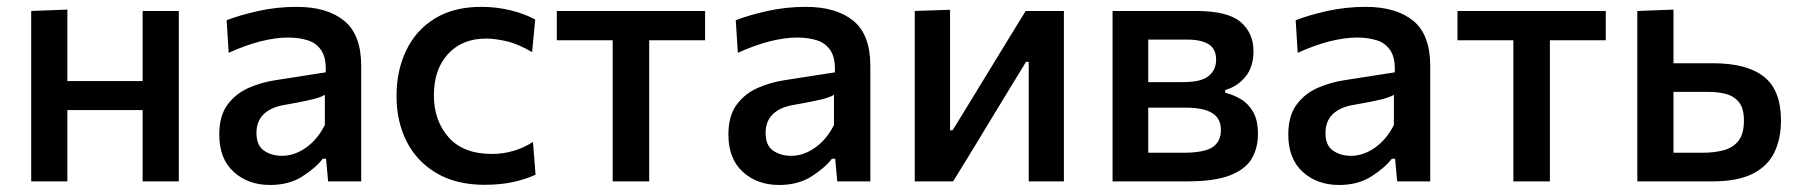

<svg xmlns="http://www.w3.org/2000/svg" viewBox="-20 -529 5247 560"><path d="M71 0V-497L176.5 -501V-292.5H396V-497H501.5V0H396V-208H176.5V0Z M767.5 10.5Q703.5 10.5 661.5 -27.8Q619.5 -66 619.5 -136.5Q619.5 -191.5 643.8 -224Q668 -256.5 705.5 -272.8Q743 -289 782.5 -295L930 -318Q932 -359.5 917.5 -381.5Q903 -403.5 877.5 -411.5Q852 -419.5 819.5 -419.5Q785 -419.5 741.5 -408.8Q698 -398 647 -375L641 -470Q678 -484.5 732.5 -496.8Q787 -509 845.5 -509Q934 -509 983.8 -468.5Q1033.5 -428 1033.5 -336.5V0H937L931 -66H921.5Q900 -38.5 861.2 -14Q822.5 10.5 767.5 10.5ZM802.5 -74.5Q838.5 -74.5 872.2 -98.2Q906 -122 927.5 -164.5V-252.5Q920.5 -248 908.5 -244Q896.5 -240 873 -235Q849.5 -230 807 -222.5Q770 -216 749 -195.8Q728 -175.5 728 -141Q728 -104.5 750.2 -89.5Q772.5 -74.5 802.5 -74.5Z M1393 10Q1311 10 1253.5 -23.8Q1196 -57.5 1166.2 -116Q1136.5 -174.5 1136.5 -248.5Q1136.5 -323 1164.8 -382Q1193 -441 1248.2 -475Q1303.5 -509 1384 -509Q1428 -509 1469.8 -498.8Q1511.5 -488.5 1541 -472L1532 -377Q1490 -401.5 1456.5 -409Q1423 -416.5 1397.5 -416.5Q1328.5 -416.5 1287 -371.8Q1245.5 -327 1245.5 -251Q1245.5 -177.5 1288.2 -128.8Q1331 -80 1415 -80Q1446 -80 1476.2 -88.5Q1506.5 -97 1534.5 -115L1542 -19.5Q1517 -7.5 1479.8 1.2Q1442.5 10 1393 10Z M1767 0V-411.5H1604V-497H2036.5V-411.5H1873.5V0Z M2252.5 10.5Q2188.5 10.5 2146.5 -27.8Q2104.5 -66 2104.5 -136.5Q2104.5 -191.5 2128.8 -224Q2153 -256.5 2190.5 -272.8Q2228 -289 2267.5 -295L2415 -318Q2417 -359.5 2402.5 -381.5Q2388 -403.5 2362.5 -411.5Q2337 -419.5 2304.5 -419.5Q2270 -419.5 2226.5 -408.8Q2183 -398 2132 -375L2126 -470Q2163 -484.5 2217.5 -496.8Q2272 -509 2330.5 -509Q2419 -509 2468.8 -468.5Q2518.5 -428 2518.5 -336.5V0H2422L2416 -66H2406.5Q2385 -38.5 2346.2 -14Q2307.5 10.5 2252.5 10.5ZM2287.5 -74.5Q2323.5 -74.5 2357.2 -98.2Q2391 -122 2412.5 -164.5V-252.5Q2405.5 -248 2393.5 -244Q2381.5 -240 2358 -235Q2334.5 -230 2292 -222.5Q2255 -216 2234 -195.8Q2213 -175.5 2213 -141Q2213 -104.5 2235.2 -89.5Q2257.5 -74.5 2287.5 -74.5Z M2648 0V-497L2751 -500.5V-149H2758.5L2851.5 -301Q2882 -350.5 2912 -400Q2942 -449 2971.5 -497H3083V0H2980.5V-348.5H2972.5L2881 -198.5Q2850.5 -148.5 2820.5 -98.5Q2790 -48.5 2760 0Z M3225 0V-497H3468Q3561 -497 3598.5 -464.8Q3636 -432.5 3636 -380Q3636 -333 3612 -304.5Q3588 -276 3553.5 -266.5V-258.5Q3576.5 -253 3598.5 -240.2Q3620.5 -227.5 3634.8 -203Q3649 -178.5 3649 -138Q3649 -97.5 3631 -66.5Q3613 -35.5 3568.2 -17.8Q3523.5 0 3442 0ZM3443 -413.5H3329V-289.5H3430Q3484 -289.5 3505.5 -307.5Q3527 -325.5 3527 -355Q3527 -386.5 3505.2 -400Q3483.5 -413.5 3443 -413.5ZM3329 -83.5H3430.5Q3493 -83.5 3517 -100Q3541 -116.5 3541 -149.5Q3541 -184 3515.2 -199.5Q3489.5 -215 3438.5 -215H3329Z M3885.5 10.5Q3821.5 10.5 3779.5 -27.8Q3737.5 -66 3737.5 -136.5Q3737.5 -191.5 3761.8 -224Q3786 -256.5 3823.5 -272.8Q3861 -289 3900.5 -295L4048 -318Q4050 -359.5 4035.5 -381.5Q4021 -403.5 3995.5 -411.5Q3970 -419.5 3937.5 -419.5Q3903 -419.5 3859.5 -408.8Q3816 -398 3765 -375L3759 -470Q3796 -484.5 3850.5 -496.8Q3905 -509 3963.5 -509Q4052 -509 4101.8 -468.5Q4151.5 -428 4151.5 -336.5V0H4055L4049 -66H4039.5Q4018 -38.5 3979.2 -14Q3940.5 10.5 3885.5 10.5ZM3920.5 -74.5Q3956.5 -74.5 3990.2 -98.2Q4024 -122 4045.5 -164.5V-252.5Q4038.5 -248 4026.5 -244Q4014.5 -240 3991 -235Q3967.5 -230 3925 -222.5Q3888 -216 3867 -195.8Q3846 -175.5 3846 -141Q3846 -104.5 3868.2 -89.5Q3890.5 -74.5 3920.5 -74.5Z M4394 0V-411.5H4231V-497H4663.5V-411.5H4500.5V0Z M4755.5 0V-497L4861 -501V-344.5H4977Q5074.5 -344.5 5124.5 -305.5Q5174.5 -266.5 5174.5 -177.5Q5174.5 -125 5155.5 -85Q5136.5 -45 5092.5 -22.5Q5048.5 0 4974.5 0ZM4861 -83.5H4946.5Q4980 -83.5 5007.2 -90.8Q5034.5 -98 5050.5 -118.2Q5066.5 -138.5 5066.5 -177Q5066.5 -214 5051 -232Q5035.5 -250 5012 -255.5Q4988.5 -261 4965 -261H4861Z"/></svg>

Font: Heraclito Medium
Style: Regular
Weight: 500
Designer: Kostas Bartsokas (font) & Cristiano Sobral (main changes)
Foundry: Kostas Bartsokas (font) & Cristiano Sobral (main changes)
Version: Version 1.00;July 8, 2020;FontCreator 13.0.0.2655 64-bit